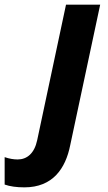

<svg xmlns="http://www.w3.org/2000/svg" viewBox="-148 -566 465 826"><path d="M-43 240C79 240 134 159 154 59L283 -546H136L12 37C0 94 -32 120 -72 120C-89 120 -108 117 -128 110V228C-105 236 -77 240 -43 240Z"/></svg>

Font: BC Sans
Style: Bold Italic
Weight: 700
Italic angle: -12°
Designer: Monotype Design Team
Province of B.C.
Foundry: Monotype Imaging Inc.
Version: Version 2.000;GOOG;noto-source:20170915:90ef993387c0